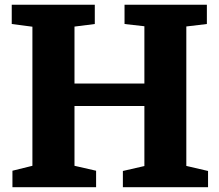

<svg xmlns="http://www.w3.org/2000/svg" viewBox="-20 -778 909 798"><path d="M31.7 0H379.4V-68.4L289.6 -88.9V-337.4H580.1V-87.9L490.7 -67.4V0H844.7V-67.4L754.4 -88.4V-668L839.8 -678.2V-758.3H497.6V-678.2L580.1 -668.9V-430.7H289.6V-667.5L374 -678.2V-758.3H28.8V-678.2L114.7 -667V-88.9L31.7 -68.4Z"/></svg>

Font: Merriweather
Style: Heavy
Weight: 900
Designer: Eben Sorkin ( eben@eyebytes.com )
Foundry: Sorkin Type Co.
Version: Version 1.003